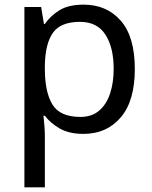

<svg xmlns="http://www.w3.org/2000/svg" viewBox="-20 -566 655 826"><path d="M340 -546Q439 -546 499.5 -477Q560 -408 560 -269Q560 -132 499.5 -61Q439 10 339 10Q277 10 236.5 -13.5Q196 -37 173 -68H167Q169 -51 171 -25Q173 1 173 20V240H85V-536H157L169 -463H173Q197 -498 236 -522Q275 -546 340 -546ZM324 -472Q242 -472 208.5 -426Q175 -380 173 -286V-269Q173 -170 205.5 -116.5Q238 -63 326 -63Q375 -63 406.5 -90Q438 -117 453.5 -163.5Q469 -210 469 -270Q469 -362 433.5 -417Q398 -472 324 -472Z"/></svg>

Font: Noto Sans Manichaean
Style: Regular
Weight: 400
Designer: Monotype Design Team
Foundry: Monotype Imaging Inc.
Version: Version 2.005; ttfautohint (v1.8.4.7-5d5b)